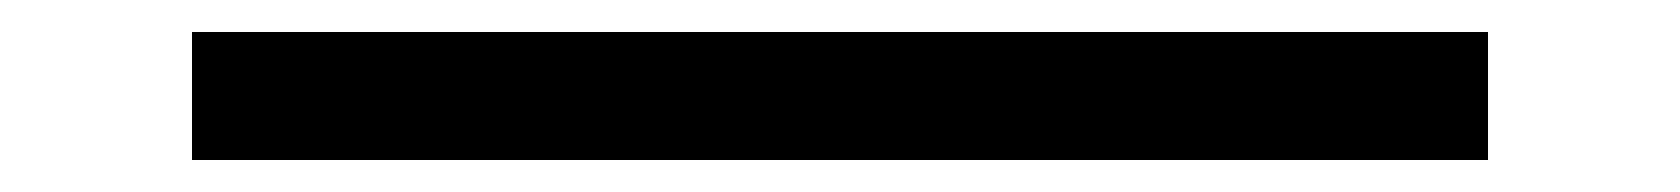

<svg xmlns="http://www.w3.org/2000/svg" viewBox="-20 0 1050 120"><path d="M910 20V100H100V20Z"/></svg>

Font: Diplomata SC
Style: Regular
Weight: 400
Width: 7
Designer: Eduardo Rodriguez Tunni
Foundry: Eduardo Rodriguez Tunni
Version: Version 1.001